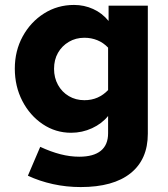

<svg xmlns="http://www.w3.org/2000/svg" viewBox="-20 -539 682 778"><path d="M307 219Q249 219 194.5 207Q140 195 93 173L143 56Q186 76 225 86Q264 96 301 96Q359 96 388.5 72Q418 48 418 1V-69Q393 -38 353 -19.5Q313 -1 268 -1Q205 -1 153 -36Q101 -71 70.5 -130Q40 -189 40 -261Q40 -333 72 -391.5Q104 -450 158.5 -484.5Q213 -519 280 -519Q321 -519 357.5 -502.5Q394 -486 420 -454V-516H579V3Q579 107 509 163Q439 219 307 219ZM322 -133Q351 -133 375 -143.5Q399 -154 418 -174V-346Q399 -366 374.5 -376Q350 -386 322 -386Q287 -386 259 -369.5Q231 -353 215 -325Q199 -297 199 -260Q199 -224 215 -195Q231 -166 259 -149.5Q287 -133 322 -133Z"/></svg>

Font: Red Hat Text VF
Style: Regular
Weight: 300
Designer: Pentagram, MCKL
Foundry: Pentagram, MCKL
Version: Version 1.023